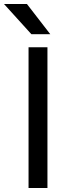

<svg xmlns="http://www.w3.org/2000/svg" viewBox="-54 -935 344 955"><path d="M88 -700H182V0H88ZM-34 -915H80L196 -765H102Z"/></svg>

Font: PT Root UI Medium
Style: Regular
Weight: 500
Designer: Vitaly Kuzmin
Foundry: ParaType Ltd.
Version: Version 2.001G